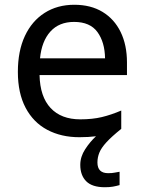

<svg xmlns="http://www.w3.org/2000/svg" viewBox="-20 -566 604 806"><path d="M389 116Q389 161 434 161Q451 161 462.5 158.5Q474 156 482 155V211Q468 215 454 217.5Q440 220 420 220Q367 220 342 195Q317 170 317 126Q317 92 337.5 60.5Q358 29 383 6Q352 10 313 10Q237 10 178.5 -21Q120 -52 87.5 -113.5Q55 -175 55 -264Q55 -352 84.5 -415Q114 -478 167.5 -512Q221 -546 292 -546Q361 -546 410.5 -516Q460 -486 486.5 -431.5Q513 -377 513 -304V-251H146Q148 -160 192.5 -112.5Q237 -65 317 -65Q368 -65 407.5 -74.5Q447 -84 489 -102V-25Q449 7 427 31Q405 55 397 75Q389 95 389 116ZM291 -474Q228 -474 191.5 -433.5Q155 -393 148 -321H421Q420 -389 389 -431.5Q358 -474 291 -474Z"/></svg>

Font: Noto Sans Kaithi
Style: Regular
Weight: 400
Designer: Monotype Design Team
Foundry: Monotype Imaging Inc.
Version: Version 2.005; ttfautohint (v1.8.4.7-5d5b)